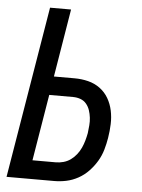

<svg xmlns="http://www.w3.org/2000/svg" viewBox="-53 -777 605 819"><g transform="rotate(5 250.0 -367.5)"><path d="M6 0 128 -735H218L170 -444H259Q289 -444 317 -437Q345 -430 367.5 -413.5Q390 -397 404 -373Q418 -349 424 -321Q430 -293 429 -263Q428 -233 423 -203Q419 -178 411.5 -152Q404 -126 390 -102.5Q376 -79 356.5 -58.5Q337 -38 312.5 -24.5Q288 -11 262 -5.5Q236 0 210 0ZM210 -80Q226 -80 242.5 -84.5Q259 -89 273 -99Q287 -109 298 -123Q309 -137 316 -152.5Q323 -168 327.5 -184Q332 -200 335 -216Q337 -233 338.5 -249.5Q340 -266 338 -282.5Q336 -299 331 -314Q326 -329 316 -341Q306 -353 291 -358.5Q276 -364 259 -364H157L110 -80Z"/></g></svg>

Font: Iosevka SS04 Medium
Style: Italic
Weight: 500
Italic angle: -9°
Monospace: yes
Designer: Belleve Invis
Foundry: Belleve Invis
Version: Version 19.0.0; ttfautohint (v1.8.4)